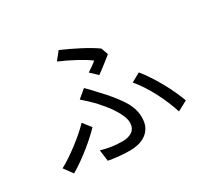

<svg xmlns="http://www.w3.org/2000/svg" viewBox="-159 -995 1318 1243"><g transform="rotate(-30 500.0 -373.5)"><path d="M503 -547Q523 -560 542 -573.5Q561 -587 572 -597Q555 -610 530.5 -625Q506 -640 477.5 -655.5Q449 -671 418.5 -685.5Q388 -700 360 -712L407 -771Q435 -759 468.5 -743Q502 -727 535 -710Q568 -693 598.5 -675Q629 -657 651 -641L670 -589Q661 -581 647 -570Q633 -559 617 -546.5Q601 -534 584.5 -521.5Q568 -509 554 -499ZM313 -75Q351 -64 388.5 -58Q426 -52 473 -52Q490 -52 507.5 -56Q525 -60 539.5 -69Q554 -78 563 -94Q572 -110 572 -134Q572 -159 559.5 -188Q547 -217 528.5 -245.5Q510 -274 487.5 -301Q465 -328 445 -350Q428 -367 407 -387Q386 -407 365 -425L426 -476Q444 -458 462.5 -438.5Q481 -419 498 -400Q568 -327 612 -260Q656 -193 656 -125Q656 -80 639.5 -51Q623 -22 597.5 -5.5Q572 11 542 17.5Q512 24 485 24Q438 24 397.5 19.5Q357 15 324 9ZM883 -37Q872 -72 854.5 -114.5Q837 -157 815 -199.5Q793 -242 767.5 -281Q742 -320 717 -349L784 -386Q809 -356 835 -316Q861 -276 884.5 -234Q908 -192 926.5 -151Q945 -110 957 -77ZM347 -229Q325 -206 296.5 -180Q268 -154 235 -127.5Q202 -101 166 -75.5Q130 -50 94 -29L46 -95Q77 -111 112.5 -135Q148 -159 182.5 -185.5Q217 -212 248 -239Q279 -266 300 -289Z"/></g></svg>

Font: SpoqaHanSansJP-Regular
Style: Regular
Weight: 400
Designer: [Source Han Sans]
Ryoko NISHIZUKA  (kana & ideographs); Paul D. Hunt (Latin, Greek & Cyrillic); Wenlong ZHANG  (bopomofo
Foundry: Spoqa (http://bi.spoqa.com)
Version: Version 1.002.20150607